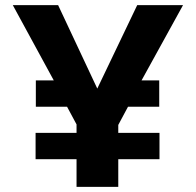

<svg xmlns="http://www.w3.org/2000/svg" viewBox="-20 -730 766 750"><path d="M695 -710H516L360 -384L207 -710H30L190 -416H120V-313H242L279 -244V-211H119V-108H279V0H442V-108H603V-211H442V-242L480 -313H602V-416H533Z"/></svg>

Font: Raleway
Style: ExtraBold
Weight: 800
Designer: Matt McInerney, Pablo Impallari, Rodrigo Fuenzalida
Foundry: Matt McInerney, Pablo Impallari, Rodrigo Fuenzalida
Version: Version 3.000